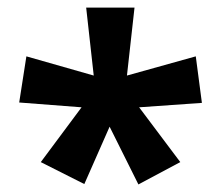

<svg xmlns="http://www.w3.org/2000/svg" viewBox="-20 -780 585 508"><path d="M335.9 -759.8 315.9 -580.1 498 -630.9 514.2 -507.8 348.1 -496.1 457 -351.1 346.2 -292 270 -444.8 203.1 -293 87.9 -351.1 195.8 -496.1 30.8 -508.8 49.8 -630.9 228 -580.1 208 -759.8Z"/></svg>

Font: OpenSans-Bold
Style: Bold
Weight: 700
Foundry: Ascender Corporation
Version: Version 1.10